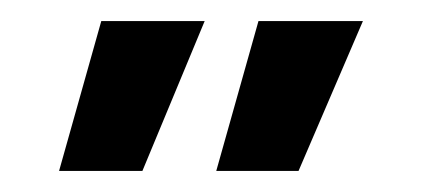

<svg xmlns="http://www.w3.org/2000/svg" viewBox="-20 -505 405 182"><path d="M36 -343 76 -485H174L115 -343ZM185 -343 225 -485H324L263 -343Z"/></svg>

Font: Genos Thin ExtraBold
Style: Regular
Weight: 800
Version: Version 1.010